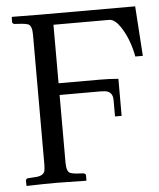

<svg xmlns="http://www.w3.org/2000/svg" viewBox="-49 -689 607 733"><g transform="rotate(-5 254.5 -322.0)"><path d="M496.1 -645 508.8 -454.1H480Q467.8 -520.5 436 -569.3Q414.6 -601.1 394 -602.1H179.2V-377.9H337.9Q374 -377.9 408.2 -375V-232.9H382.8V-295.9Q382.8 -327.6 354 -332Q346.7 -333 337.9 -333H179.2V-73.2Q179.2 -39.6 193.4 -33.2Q201.2 -30.3 214.8 -28.8L245.1 -26.9Q252 -24.4 252.9 -20V0L252 2Q251 2 137.2 0Q93.8 0 24.9 2L22.9 0V-20Q24.9 -25.9 30.8 -26.9L61 -28.8Q91.8 -30.8 96.2 -50.3Q97.7 -58.6 98.1 -73.2V-571.8Q98.1 -605.5 83.5 -611.8Q75.7 -614.7 61 -616.2L30.8 -618.2Q23.9 -620.1 22.9 -625V-644L24.9 -646L128.9 -645Z"/></g></svg>

Font: Linux Libertine Display O
Style: Regular
Weight: 400
Designer: Philipp H. Poll
Foundry: Philipp H. Poll
Version: Version 5.0.9